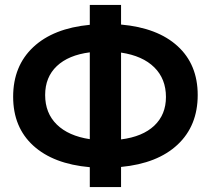

<svg xmlns="http://www.w3.org/2000/svg" viewBox="-20 -734 850 774"><path d="M342 20V-60Q195 -73 114 -147Q33 -221 33 -344Q33 -468 114 -544Q195 -620 342 -634V-714H468V-635Q615 -622 696 -548Q777 -474 777 -351Q777 -227 696 -151Q615 -75 468 -61V20ZM162 -351Q162 -278 209 -232Q256 -186 342 -173V-523Q256 -512 209 -467.5Q162 -423 162 -351ZM649 -343Q649 -416 602 -462.5Q555 -509 468 -522V-172Q555 -183 602 -227.5Q649 -272 649 -343Z"/></svg>

Font: Cantarell
Style: Bold
Weight: 700
Designer: Dave Crossland, Nikolaus Waxweiler, Florian Fecher, Jacques Le Bailly, Eben Sorkin, Alexei Vanyashin, Alexios Zavras, Em
Version: Version 0.303